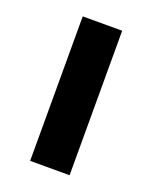

<svg xmlns="http://www.w3.org/2000/svg" viewBox="-95 -510 451 567"><g transform="rotate(20 130.0 -227.0)"><path d="M191.9 -454.1V0H67.9V-454.1Z"/></g></svg>

Font: Tajawal
Style: Bold
Weight: 700
Designer: Boutros Fonts
Foundry: Created by Boutros International 2017
Version: Version 1.700